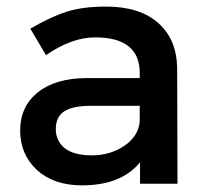

<svg xmlns="http://www.w3.org/2000/svg" viewBox="-20 -556 626 581"><path d="M258.8 -235.8Q201.7 -236.3 175.3 -219.7Q148.9 -203.1 148.9 -166Q148.9 -128.9 176.3 -107.4Q203.6 -85.9 258.3 -85.9Q313 -85.9 355.5 -114.3Q397.9 -142.6 402.8 -187V-235.8ZM402.8 -335.9Q402.3 -442.9 267.6 -442.9Q197.3 -442.9 119.1 -389.2L71.8 -469.2Q132.8 -504.9 181.6 -520.5Q230.5 -536.1 300.8 -536.1Q402.8 -536.1 459 -486.3Q515.1 -436.5 516.1 -349.1L517.1 0H403.8V-64.9Q346.7 4.9 228 4.9Q143.1 4.9 91.8 -41.5Q41 -88.9 41 -161.1Q41 -233.4 94.2 -276.4Q147.5 -319.3 242.2 -319.8H402.8Z"/></svg>

Font: TruenoRg
Style: Book
Weight: 400
Designer: Julieta Ulanovsky
Foundry: Julieta Ulanovsky
Version: Version 3.001b